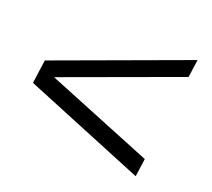

<svg xmlns="http://www.w3.org/2000/svg" viewBox="-91 -614 794 719"><g transform="rotate(20 306.5 -254.0)"><path d="M513 -10 32 -207 45 -301 582 -498 572 -427 99 -254 523 -82Z"/></g></svg>

Font: Chivo Medium ExtraLight
Style: Italic
Weight: 250
Italic angle: -8.05°
Version: Version 2.002